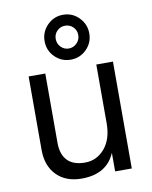

<svg xmlns="http://www.w3.org/2000/svg" viewBox="-86 -827 712 897"><g transform="rotate(-10 270.0 -378.5)"><path d="M275.5 -711Q253 -711 237.5 -695.5Q222 -680 222 -657.5Q222 -635 237.5 -619Q253 -603 275 -603Q297 -603 313 -619Q329 -635 329 -657.5Q329 -680 313.5 -695.5Q298 -711 275.5 -711ZM350 -731.5Q381 -700 381 -656Q381 -612 350 -581Q319 -550 275 -550Q231 -550 200 -581Q169 -612 169 -656Q169 -700 200 -731.5Q231 -763 275 -763Q319 -763 350 -731.5ZM467 0H388V-88Q348 6 229 6Q154 6 110.5 -38.5Q67 -83 67 -158V-507H146V-178Q146 -123 174 -94Q202 -65 257.5 -65Q313 -65 350.5 -109Q388 -153 388 -228V-507H467Z"/></g></svg>

Font: Hind Vadodara
Style: Regular
Weight: 400
Designer: Hitesh Malaviya
Foundry: Indian Type Foundry
Version: Version 0.702;PS 1.0;hotconv 1.0.81;makeotf.lib2.5.63406